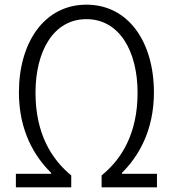

<svg xmlns="http://www.w3.org/2000/svg" viewBox="-20 -802 740 822"><path d="M48 -58V0H285V-51C202 -119 132 -228 132 -405C132 -583 209 -720 350 -720C491 -720 569 -583 569 -405C569 -228 499 -119 415 -51V0H652V-58H502V-62C571 -130 639 -241 639 -406C639 -622 530 -782 350 -782C171 -782 61 -622 61 -406C61 -241 129 -130 199 -62V-58Z"/></svg>

Font: Kawkab Mono Light
Style: Regular
Weight: 300
Monospace: yes
Designer: Abdullah Arif
Foundry: Abdullah Arif
Version: Version 1.000;PS 000.500;hotconv 1.0.88;makeotf.lib2.5.64775